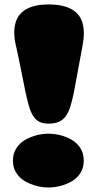

<svg xmlns="http://www.w3.org/2000/svg" viewBox="-20 -832 440 862"><path d="M38.1 -110.8Q38.1 -135.3 46.6 -153.6Q55.2 -171.9 68.6 -185.3Q82 -198.7 99.4 -207.8Q116.7 -216.8 134.5 -222.2Q152.3 -227.5 168.7 -229.7Q185.1 -231.9 197.3 -231.9Q210 -231.9 226.8 -229.7Q243.7 -227.5 261.2 -222.2Q278.8 -216.8 295.9 -207.8Q313 -198.7 326.4 -185.3Q339.8 -171.9 347.9 -153.6Q356 -135.3 356 -110.8Q356 -86.9 347.9 -68.4Q339.8 -49.8 326.4 -36.6Q313 -23.4 295.9 -14.4Q278.8 -5.4 261.2 0Q243.7 5.4 226.8 7.6Q210 9.8 197.3 9.8Q185.1 9.8 168.7 7.6Q152.3 5.4 134.5 0Q116.7 -5.4 99.4 -14.4Q82 -23.4 68.6 -36.6Q55.2 -49.8 46.6 -68.1Q38.1 -86.4 38.1 -110.8ZM350.1 -624Q337.4 -559.1 328.6 -508.3Q319.8 -457.5 312 -418.9Q304.2 -380.4 295.7 -353.3Q287.1 -326.2 274.4 -309.3Q261.7 -292.5 243.4 -284.7Q225.1 -276.9 198.2 -276.9Q173.8 -276.9 157.7 -284.7Q141.6 -292.5 130.1 -309.6Q118.7 -326.7 110.6 -353.8Q102.5 -380.9 94.2 -419.7Q85.9 -458.5 76.2 -509.5Q66.4 -560.5 51.8 -626Q47.9 -641.6 45.9 -656.7Q43.9 -671.9 43.9 -686Q43.9 -712.9 51.8 -736.1Q59.6 -759.3 77.6 -776.1Q95.7 -793 125.2 -802.5Q154.8 -812 198.2 -812Q243.7 -812 273.9 -802.2Q304.2 -792.5 322.5 -775.4Q340.8 -758.3 348.6 -734.6Q356.4 -710.9 356.4 -683.1Q356.4 -668.9 354.7 -654.3Q353 -639.6 350.1 -624Z"/></svg>

Font: Corben
Style: Bold
Weight: 700
Designer: vernon adams
Foundry: vernon adams
Version: Version 1.101; ttfautohint (v1.6)